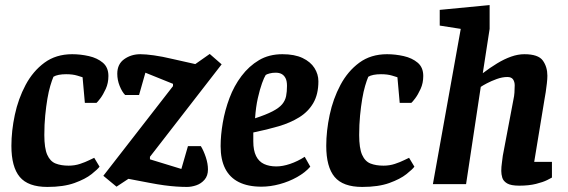

<svg xmlns="http://www.w3.org/2000/svg" viewBox="-20 -727 2241 758"><path d="M167 11Q91 11 58 -28.5Q25 -68 25 -151Q25 -210 38.5 -273.5Q52 -337 81 -391.5Q110 -446 155.5 -479.5Q201 -513 265 -513Q298 -513 331 -505.5Q364 -498 386 -479.5Q408 -461 408 -427Q408 -399 397.5 -376Q387 -353 376 -338.5Q365 -324 361 -321H315L306 -422Q303 -423 285 -428.5Q267 -434 241 -434Q225 -434 212 -431.5Q199 -429 191 -424Q185 -410 178.5 -388Q172 -366 167 -336.5Q162 -307 158.5 -271Q155 -235 155 -194Q155 -142 166.5 -116Q178 -90 199.5 -81.5Q221 -73 251 -73Q275 -73 296 -80Q317 -87 332 -94.5Q347 -102 352 -104L373 -69Q366 -59 341.5 -39.5Q317 -20 274 -4.5Q231 11 167 11Z M718 11Q699 11 676.5 9.5Q654 8 628 4.5Q602 1 571 -5L487 -21L440 10L388 -33L663 -387V-396L554 -440L529 -352H474Q462 -364 452.5 -387.5Q443 -411 443 -436Q443 -474 470.5 -493.5Q498 -513 534 -513Q555 -513 587.5 -508.5Q620 -504 662 -494L751 -474L808 -514L855 -473L572 -108V-98L696 -60L722 -150H773Q784 -132 792.5 -106.5Q801 -81 801 -58Q801 -33 787.5 -17.5Q774 -2 755 4.5Q736 11 718 11Z M1012 10Q959 10 923 -8Q887 -26 869 -61.5Q851 -97 851 -150Q851 -193 859.5 -242.5Q868 -292 886 -340Q904 -388 933.5 -427Q963 -466 1002.5 -489.5Q1042 -513 1095 -513Q1143 -513 1174.5 -498Q1206 -483 1221.5 -458.5Q1237 -434 1237 -406Q1237 -355 1217 -320.5Q1197 -286 1161.5 -264Q1126 -242 1080 -228.5Q1034 -215 980 -204V-169Q980 -133 991 -111Q1002 -89 1022.5 -79.5Q1043 -70 1071 -70Q1096 -70 1125.5 -80Q1155 -90 1183 -108L1205 -69Q1185 -46 1153 -28Q1121 -10 1084 0Q1047 10 1012 10ZM987 -260Q1030 -274 1056 -287.5Q1082 -301 1094 -315.5Q1106 -330 1109.5 -347.5Q1113 -365 1113 -388Q1113 -407 1107.5 -418Q1102 -429 1092.5 -434.5Q1083 -440 1068 -440Q1055 -440 1044 -437Q1033 -434 1029 -431Q1023 -422 1014.5 -398.5Q1006 -375 998 -340Q990 -305 987 -260Z M1410 11Q1334 11 1301 -28.5Q1268 -68 1268 -151Q1268 -210 1281.5 -273.5Q1295 -337 1324 -391.5Q1353 -446 1398.5 -479.5Q1444 -513 1508 -513Q1541 -513 1574 -505.5Q1607 -498 1629 -479.5Q1651 -461 1651 -427Q1651 -399 1640.5 -376Q1630 -353 1619 -338.5Q1608 -324 1604 -321H1558L1549 -422Q1546 -423 1528 -428.5Q1510 -434 1484 -434Q1468 -434 1455 -431.5Q1442 -429 1434 -424Q1428 -410 1421.5 -388Q1415 -366 1410 -336.5Q1405 -307 1401.5 -271Q1398 -235 1398 -194Q1398 -142 1409.5 -116Q1421 -90 1442.5 -81.5Q1464 -73 1494 -73Q1518 -73 1539 -80Q1560 -87 1575 -94.5Q1590 -102 1595 -104L1616 -69Q1609 -59 1584.5 -39.5Q1560 -20 1517 -4.5Q1474 11 1410 11Z M2030 6Q1997 6 1982 -3Q1967 -12 1963 -25.5Q1959 -39 1959 -52Q1959 -68 1961.5 -84.5Q1964 -101 1965 -112L2007 -334Q2010 -347 2011 -361.5Q2012 -376 2012 -390Q2012 -404 2005.5 -413.5Q1999 -423 1983 -423Q1963 -423 1941 -415Q1919 -407 1902 -398Q1885 -389 1878 -384L1820 0H1689L1799 -613L1716 -626V-688L1913 -707V-613L1886 -438Q1915 -460 1943 -477Q1971 -494 1998 -503.5Q2025 -513 2050 -513Q2105 -513 2123 -488Q2141 -463 2141 -428Q2141 -416 2139 -398Q2137 -380 2134.5 -363.5Q2132 -347 2130 -337L2089 -88H2159V-26Q2156 -24 2140 -16Q2124 -8 2096 -1Q2068 6 2030 6Z"/></svg>

Font: Faustina
Style: Bold Italic
Weight: 700
Italic angle: -8°
Designer: Alfonso Garcia
Foundry: http://www.omnibus-type.com
Version: Version 1.200